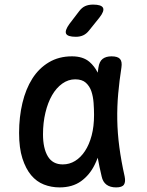

<svg xmlns="http://www.w3.org/2000/svg" viewBox="-20 -805 640 835"><path d="M239 10Q203 10 171 -2.5Q139 -15 115.5 -43Q92 -71 77.5 -116Q63 -161 63 -227Q63 -296 77.5 -357Q92 -418 120.5 -463Q149 -508 192.5 -534Q236 -560 293 -560Q341 -560 369 -536Q391 -517 405 -489Q406 -500 408 -511Q412 -538 426.5 -549Q441 -560 465 -560Q492 -560 502 -548.5Q512 -537 508 -511Q499 -453 494 -397Q489 -341 490 -283.5Q491 -226 499 -165.5Q507 -105 522 -38Q527 -14 519 -2Q511 10 485 10Q459 10 443 -2Q427 -14 422 -38Q412 -80 405 -119Q399 -103 392 -89Q370 -44 332.5 -17Q295 10 239 10ZM253 -90Q282 -90 306.5 -105Q331 -120 349.5 -148Q368 -176 378.5 -215.5Q389 -255 389 -305Q389 -330 387 -357.5Q385 -385 377.5 -407.5Q370 -430 353.5 -445Q337 -460 307 -460Q277 -460 251 -441.5Q225 -423 206.5 -391Q188 -359 177.5 -315Q167 -271 167 -221Q167 -160 188 -125Q209 -90 253 -90ZM310 -645Q274 -645 267.5 -658.5Q261 -672 282 -701L324 -756Q336 -772 350.5 -778.5Q365 -785 385 -785Q421 -785 428 -771Q435 -757 412 -728L367 -672Q356 -658 342 -651.5Q328 -645 310 -645Z"/></svg>

Font: Maple Mono NL Medium
Style: Regular
Weight: 500
Monospace: yes
Designer: subframe7536
Version: Version 7.000